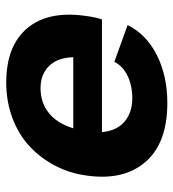

<svg xmlns="http://www.w3.org/2000/svg" viewBox="10 -560 561 621"><g transform="rotate(-90 290.5 -249.5)"><path d="M268.1 11.2Q138.2 11.2 77.1 -59.6Q16.1 -130.4 33.2 -250Q40.5 -304.2 64.9 -351.3Q89.4 -398.4 127.2 -433.8Q165 -469.2 218.5 -489.5Q272 -509.8 334 -509.8Q452.1 -509.8 509.3 -442.4Q566.4 -375 549.8 -254.9Q545.4 -220.7 538.1 -200.2H173.8Q178.2 -151.9 207.8 -127Q237.3 -102.1 283.2 -102.1Q323.7 -102.1 355.7 -117.4Q387.7 -132.8 400.9 -160.2L520 -117.2Q489.7 -56.2 422.4 -22.5Q355 11.2 268.1 11.2ZM186 -293H416Q414.6 -343.8 387.5 -371.3Q360.4 -398.9 315.9 -398.9Q269.5 -398.9 235.8 -372.3Q202.1 -345.7 186 -293Z"/></g></svg>

Font: Human Sans Bold
Style: Italic
Weight: 700
Italic angle: -8°
Designer: Tim Radville
Foundry: Continuum
Version: Version 1.000;FEAKit 1.0